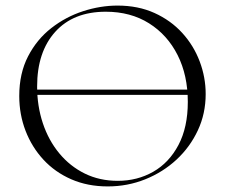

<svg xmlns="http://www.w3.org/2000/svg" viewBox="-20 -656 806 688"><path d="M69 -316V-335H683V-316ZM366 12Q294 12 235.5 -13.5Q177 -39 135.5 -84Q94 -129 71.5 -187.5Q49 -246 49 -312Q49 -393 80.5 -454Q112 -515 164 -555.5Q216 -596 278 -616Q340 -636 401 -636Q475 -636 533.5 -609.5Q592 -583 633 -538Q674 -493 695.5 -436Q717 -379 717 -319Q717 -249 689 -189Q661 -129 612.5 -84Q564 -39 500.5 -13.5Q437 12 366 12ZM402 -8Q472 -8 529 -40.5Q586 -73 619.5 -136.5Q653 -200 653 -291Q653 -386 616.5 -458.5Q580 -531 514 -572.5Q448 -614 359 -614Q243 -614 178 -542Q113 -470 113 -346Q113 -276 133.5 -214.5Q154 -153 192.5 -106.5Q231 -60 284 -34Q337 -8 402 -8Z"/></svg>

Font: Cormorant Light
Style: Regular
Weight: 300
Designer: Christian Thalmann (Catharsis Fonts)
Foundry: Catharsis Fonts
Version: Version 4.000